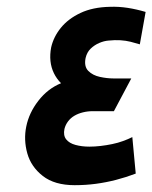

<svg xmlns="http://www.w3.org/2000/svg" viewBox="-20 -532 447 563"><path d="M390 -402 407 -497Q380 -505 354 -509Q328 -513 302 -512Q252 -511 216 -494Q180 -477 158.5 -450.5Q137 -424 130 -393Q126 -372 128 -353Q130 -334 138 -317.5Q146 -301 159 -288Q120 -272 92.5 -236.5Q65 -201 57 -161Q49 -122 60 -82.5Q71 -43 105.5 -16Q140 11 199 11Q231 11 261 7Q291 3 320 -4.5Q349 -12 378 -23L368 -130Q356 -124 341 -118.5Q326 -113 309 -109.5Q292 -106 275 -104Q258 -102 242 -102Q220 -102 201.5 -107Q183 -112 174 -123.5Q165 -135 169 -154Q172 -166 179.5 -176Q187 -186 198 -192.5Q209 -199 223 -202.5Q237 -206 252 -206H314L365 -302H312Q294 -302 273 -306.5Q252 -311 239 -324Q226 -337 231 -362Q235 -379 246 -389.5Q257 -400 271 -406Q285 -412 298 -413Q317 -415 333 -414Q349 -413 363 -409.5Q377 -406 390 -402Z"/></svg>

Font: Advent Pro
Style: Bold Italic
Weight: 700
Italic angle: -12°
Designer: VivaRado, Andreas Kalpakidis
Foundry: VivaRado, Andreas Kalpakidis
Version: Version 3.000